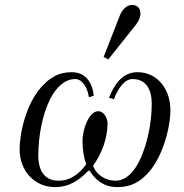

<svg xmlns="http://www.w3.org/2000/svg" viewBox="-20 -750 750 782"><path d="M402 -518 421 -508 527 -641C538 -654 552 -673 552 -695C552 -711 544 -730 517 -730C501 -730 480 -716 469 -689ZM60 -142C60 -52 122 12 204 12C263 12 304 -17 340 -55H345C368 -17 403 12 458 12C515 12 552 -10 587 -50C643 -114 674 -230 674 -302C674 -388 620 -456 540 -456C476 -456 444 -402 424 -352L444 -346C460 -388 486 -428 520 -428C576 -428 598 -384 598 -328C598 -241 578 -164 554 -108C531 -55 496 -14 450 -14C410 -14 372 -38 359 -75C394 -123 418 -186 418 -248C418 -269 403 -297 380 -297C341 -297 316 -220 316 -178C316 -143 321 -110 331 -81C306 -46 270 -14 218 -14C164 -14 136 -52 136 -116C136 -196 153 -284 184 -346C208 -393 243 -428 286 -428C318 -428 337 -389 342 -354L362 -360C355 -422 323 -456 272 -456C222 -456 185 -437 147 -394C89 -329 60 -214 60 -142Z"/></svg>

Font: Old Standard
Style: Italic
Weight: 400
Italic angle: -15.2°
Designer: Alexey Kryukov <alexios@thessalonica.org.ru>
Version: Version 2.0